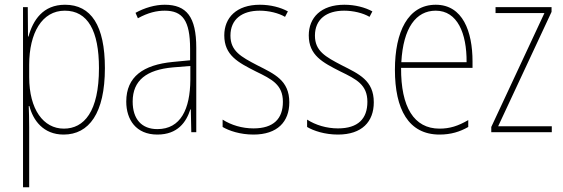

<svg xmlns="http://www.w3.org/2000/svg" viewBox="-20 -557 2374 809"><path d="M254 -537C161 -537 119 -472 100 -403H98L97 -527H77V232H103V-21C103 -56 102 -88 101 -110H104C119 -51 162 10 248 10C355 10 422 -80 422 -270C422 -449 364 -537 254 -537ZM253 -512C350 -512 397 -427 397 -270C397 -86 334 -15 249 -15C163 -15 103 -96 103 -232V-284C103 -418 157 -512 253 -512Z M674 -537C633 -537 589 -524 551 -503L561 -480C604 -504 641 -512 674 -512C749 -512 781 -471 781 -351V-303L708 -296C584 -284 512 -234 512 -129C512 -53 553 10 643 10C729 10 765 -43 782 -96H784L786 0H807V-356C807 -486 766 -537 674 -537ZM708 -273 782 -279V-220C781 -98 742 -13 643 -13C577 -13 539 -55 539 -129C539 -219 598 -263 708 -273Z M1199 -126C1199 -218 1137 -245 1064 -282C995 -318 951 -342 951 -407C951 -476 1000 -512 1074 -512C1113 -512 1154 -502 1181 -486L1193 -509C1162 -526 1120 -537 1075 -537C976 -537 925 -482 925 -408C925 -324 983 -294 1058 -256C1126 -223 1172 -200 1172 -128C1172 -57 1133 -16 1048 -16C1000 -16 954 -30 918 -53V-22C945 -6 992 10 1048 10C1149 10 1199 -44 1199 -126Z M1555 -126C1555 -218 1493 -245 1420 -282C1351 -318 1307 -342 1307 -407C1307 -476 1356 -512 1430 -512C1469 -512 1510 -502 1537 -486L1549 -509C1518 -526 1476 -537 1431 -537C1332 -537 1281 -482 1281 -408C1281 -324 1339 -294 1414 -256C1482 -223 1528 -200 1528 -128C1528 -57 1489 -16 1404 -16C1356 -16 1310 -30 1274 -53V-22C1301 -6 1348 10 1404 10C1505 10 1555 -44 1555 -126Z M1816 -537C1699 -537 1644 -423 1644 -263C1644 -97 1701 10 1832 10C1880 10 1918 -2 1953 -22V-51C1910 -26 1875 -15 1832 -15C1724 -15 1669 -106 1670 -271H1971V-298C1971 -424 1930 -537 1816 -537ZM1816 -512C1907 -512 1947 -417 1946 -295H1671C1679 -440 1733 -512 1816 -512Z M2305 0V-25H2079L2304 -507V-527H2068V-502H2274L2050 -22V0Z"/></svg>

Font: Noto Sans Lao Condensed Thin
Style: Regular
Weight: 100
Width: 3
Designer: Monotype Design Team
Foundry: Monotype Imaging Inc.
Version: Version 2.003